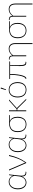

<svg xmlns="http://www.w3.org/2000/svg" viewBox="2252 -3022 948 5493"><g transform="rotate(-90 2726.5 -276.0)"><path d="M442.5 -345Q435 -371 421.2 -395.2Q407.5 -419.5 386.8 -438.5Q366 -457.5 338.2 -469Q310.5 -480.5 275 -480.5Q235 -480.5 200.2 -464.8Q165.5 -449 139.5 -418.8Q113.5 -388.5 98.8 -343.8Q84 -299 84 -241Q84 -185.5 97.5 -143.2Q111 -101 134 -72.5Q157 -44 187.2 -29.5Q217.5 -15 251.5 -15Q283 -15 312.8 -27.8Q342.5 -40.5 366.5 -65.2Q390.5 -90 406.5 -126.5Q422.5 -163 427 -211ZM560.5 -17.5V-7Q560.5 -3 553.5 0Q546.5 3 531.5 3Q510 3 490.5 -3.5Q471 -10 456.2 -24.2Q441.5 -38.5 432.8 -61.2Q424 -84 424 -116Q424 -118.5 424 -121.2Q424 -124 424.5 -126.5Q399 -62 352.5 -28Q306 6 248.5 6Q209 6 174 -10.5Q139 -27 113 -58.5Q87 -90 72 -136Q57 -182 57 -241Q57 -303 74 -351.5Q91 -400 120 -433.2Q149 -466.5 188 -483.8Q227 -501 271.5 -501Q306.5 -501 335.2 -490.8Q364 -480.5 386 -463.2Q408 -446 423.5 -423.8Q439 -401.5 447.5 -378L460 -483Q462 -493 470 -493H482.5L452.5 -212.5Q450 -187 448.2 -163.2Q446.5 -139.5 446.5 -123.5Q446.5 -94.5 453.8 -74.2Q461 -54 474 -41.5Q487 -29 504.8 -23.2Q522.5 -17.5 544 -17.5Z M1037.5 -493Q1018.5 -411.5 997.2 -345Q976 -278.5 950.2 -220.2Q924.5 -162 893 -108.5Q861.5 -55 822.5 0H807L595 -493H614Q619.5 -493 622.5 -490Q625.5 -487 626.5 -484L809.5 -57.5Q812.5 -50 814.5 -42.8Q816.5 -35.5 818 -28.5Q884.5 -120 930.5 -232Q976.5 -344 1006.5 -480Q1008 -487.5 1011.5 -490.2Q1015 -493 1019 -493Z M1505.5 -345Q1498 -371 1484.2 -395.2Q1470.5 -419.5 1449.8 -438.5Q1429 -457.5 1401.2 -469Q1373.5 -480.5 1338 -480.5Q1298 -480.5 1263.2 -464.8Q1228.5 -449 1202.5 -418.8Q1176.5 -388.5 1161.8 -343.8Q1147 -299 1147 -241Q1147 -185.5 1160.5 -143.2Q1174 -101 1197 -72.5Q1220 -44 1250.2 -29.5Q1280.5 -15 1314.5 -15Q1346 -15 1375.8 -27.8Q1405.5 -40.5 1429.5 -65.2Q1453.5 -90 1469.5 -126.5Q1485.5 -163 1490 -211ZM1623.5 -17.5V-7Q1623.5 -3 1616.5 0Q1609.5 3 1594.5 3Q1573 3 1553.5 -3.5Q1534 -10 1519.2 -24.2Q1504.5 -38.5 1495.8 -61.2Q1487 -84 1487 -116Q1487 -118.5 1487 -121.2Q1487 -124 1487.5 -126.5Q1462 -62 1415.5 -28Q1369 6 1311.5 6Q1272 6 1237 -10.5Q1202 -27 1176 -58.5Q1150 -90 1135 -136Q1120 -182 1120 -241Q1120 -303 1137 -351.5Q1154 -400 1183 -433.2Q1212 -466.5 1251 -483.8Q1290 -501 1334.5 -501Q1369.5 -501 1398.2 -490.8Q1427 -480.5 1449 -463.2Q1471 -446 1486.5 -423.8Q1502 -401.5 1510.5 -378L1523 -483Q1525 -493 1533 -493H1545.5L1515.5 -212.5Q1513 -187 1511.2 -163.2Q1509.5 -139.5 1509.5 -123.5Q1509.5 -94.5 1516.8 -74.2Q1524 -54 1537 -41.5Q1550 -29 1567.8 -23.2Q1585.5 -17.5 1607 -17.5Z M1941.5 -467.5Q1880.5 -467.5 1838.2 -451.2Q1796 -435 1769.8 -405.8Q1743.5 -376.5 1731.5 -335.2Q1719.5 -294 1719.5 -244Q1719.5 -189 1732.8 -146.2Q1746 -103.5 1771 -74.2Q1796 -45 1832 -30Q1868 -15 1913.5 -15Q1960.5 -15 1996.2 -31.2Q2032 -47.5 2056 -77.5Q2080 -107.5 2092 -150.8Q2104 -194 2104 -248Q2104 -295.5 2094.5 -334Q2085 -372.5 2066.5 -400.5Q2048 -428.5 2020.5 -445.5Q1993 -462.5 1957 -467.5ZM2181 -488.5V-479Q2181 -475 2178 -471.2Q2175 -467.5 2168 -467.5H2010Q2070 -444.5 2100.5 -387.8Q2131 -331 2131 -247Q2131 -190.5 2116.8 -144Q2102.5 -97.5 2075 -64Q2047.5 -30.5 2007 -12.2Q1966.5 6 1914 6Q1864 6 1823.2 -10.8Q1782.5 -27.5 1753.5 -59.5Q1724.5 -91.5 1708.8 -138Q1693 -184.5 1693 -244.5Q1693 -299.5 1707.2 -344.5Q1721.5 -389.5 1751.8 -421.5Q1782 -453.5 1829 -471Q1876 -488.5 1941 -488.5Z M2315.5 -493V-274.5H2338.5Q2344 -274.5 2350 -276Q2356 -277.5 2363.5 -284.5L2583 -483Q2587.5 -488 2592.2 -490.5Q2597 -493 2604.5 -493H2626.5L2390 -279.5Q2386 -275.5 2382.2 -272.8Q2378.5 -270 2374.5 -267.5Q2381.5 -265 2387 -260.8Q2392.5 -256.5 2397.5 -251.5L2645.5 0H2623Q2618 0 2613.8 -1.5Q2609.5 -3 2605.5 -8L2374 -241.5Q2365.5 -250 2358.5 -253Q2351.5 -256 2336.5 -256H2315.5V0H2289V-493Z M2903.5 -501Q2956 -501 2996.8 -482.8Q3037.5 -464.5 3065.5 -431.2Q3093.5 -398 3108 -351Q3122.5 -304 3122.5 -246.5Q3122.5 -189 3108 -142.2Q3093.5 -95.5 3065.5 -62.5Q3037.5 -29.5 2996.8 -11.8Q2956 6 2903.5 6Q2851 6 2810.2 -11.8Q2769.5 -29.5 2741.5 -62.5Q2713.5 -95.5 2699 -142.2Q2684.5 -189 2684.5 -246.5Q2684.5 -304 2699 -351Q2713.5 -398 2741.5 -431.2Q2769.5 -464.5 2810.2 -482.8Q2851 -501 2903.5 -501ZM2903.5 -15Q2951.5 -15 2987.5 -31.5Q3023.5 -48 3047.8 -78.5Q3072 -109 3084 -151.5Q3096 -194 3096 -246.5Q3096 -299 3084 -342Q3072 -385 3047.8 -415.8Q3023.5 -446.5 2987.5 -463.2Q2951.5 -480 2903.5 -480Q2855.5 -480 2819.5 -463.2Q2783.5 -446.5 2759.2 -415.8Q2735 -385 2723 -342Q2711 -299 2711 -246.5Q2711 -194 2723 -151.5Q2735 -109 2759.2 -78.5Q2783.5 -48 2819.5 -31.5Q2855.5 -15 2903.5 -15ZM2895 -578.5 2938.5 -729.5H2956Q2962 -729.5 2964.8 -724.5Q2967.5 -719.5 2965 -712.5L2914 -578.5Z M3715.5 -471.5Q3715.5 -462 3704 -462H3611.5Q3611.5 -424 3610.8 -391.5Q3610 -359 3609.2 -330Q3608.5 -301 3608 -274.5Q3607.5 -248 3607.5 -222Q3607.5 -156.5 3612.5 -116.5Q3617.5 -76.5 3627.8 -54.8Q3638 -33 3654.2 -25.8Q3670.5 -18.5 3693 -18.5H3705.5V-8Q3705.5 -3.5 3699.2 -0.8Q3693 2 3677.5 2Q3654.5 2 3636.8 -5.2Q3619 -12.5 3607 -32.2Q3595 -52 3588.8 -86.5Q3582.5 -121 3582.5 -175Q3582.5 -197 3583.5 -227.5Q3584.5 -258 3585.8 -295Q3587 -332 3588.2 -374.2Q3589.5 -416.5 3590 -462H3355.5Q3354.5 -334 3342 -245.5Q3329.5 -157 3311.5 -101.8Q3293.5 -46.5 3272.5 -21.8Q3251.5 3 3233 3Q3227.5 3 3223 1.2Q3218.5 -0.5 3218.5 -3.5V-22H3228Q3236 -22 3246.8 -32.5Q3257.5 -43 3269 -65.2Q3280.5 -87.5 3291.2 -122.2Q3302 -157 3311 -206Q3320 -255 3325.5 -318.5Q3331 -382 3332 -462H3211.5V-472Q3211.5 -476 3214.5 -480Q3217.5 -484 3224.5 -484H3715.5Z M3765 -487.5Q3765 -491.5 3769.5 -494.2Q3774 -497 3785 -497Q3829.5 -497 3856.5 -473.2Q3883.5 -449.5 3886 -396.5Q3921 -444.5 3969.5 -472.8Q4018 -501 4075 -501Q4116 -501 4146.8 -488.2Q4177.5 -475.5 4197.8 -451.8Q4218 -428 4228.2 -393.5Q4238.5 -359 4238.5 -315.5V178.5H4212V-315.5Q4212 -354 4203.5 -384.5Q4195 -415 4177.2 -436.2Q4159.5 -457.5 4132.8 -468.8Q4106 -480 4070 -480Q4016.5 -480 3970.8 -451.8Q3925 -423.5 3889 -373.5V0H3863V-383.5Q3863 -432.5 3843 -454.5Q3823 -476.5 3780 -476.5H3765Z M4627.5 -467.5Q4566.5 -467.5 4524.2 -451.2Q4482 -435 4455.8 -405.8Q4429.5 -376.5 4417.5 -335.2Q4405.5 -294 4405.5 -244Q4405.5 -189 4418.8 -146.2Q4432 -103.5 4457 -74.2Q4482 -45 4518 -30Q4554 -15 4599.5 -15Q4646.5 -15 4682.2 -31.2Q4718 -47.5 4742 -77.5Q4766 -107.5 4778 -150.8Q4790 -194 4790 -248Q4790 -295.5 4780.5 -334Q4771 -372.5 4752.5 -400.5Q4734 -428.5 4706.5 -445.5Q4679 -462.5 4643 -467.5ZM4867 -488.5V-479Q4867 -475 4864 -471.2Q4861 -467.5 4854 -467.5H4696Q4756 -444.5 4786.5 -387.8Q4817 -331 4817 -247Q4817 -190.5 4802.8 -144Q4788.5 -97.5 4761 -64Q4733.5 -30.5 4693 -12.2Q4652.5 6 4600 6Q4550 6 4509.2 -10.8Q4468.5 -27.5 4439.5 -59.5Q4410.5 -91.5 4394.8 -138Q4379 -184.5 4379 -244.5Q4379 -299.5 4393.2 -344.5Q4407.5 -389.5 4437.8 -421.5Q4468 -453.5 4515 -471Q4562 -488.5 4627 -488.5Z M4897 -487.5Q4897 -491.5 4901.5 -494.2Q4906 -497 4917 -497Q4961.5 -497 4988.5 -473.2Q5015.5 -449.5 5018 -396.5Q5053 -444.5 5101.5 -472.8Q5150 -501 5207 -501Q5248 -501 5278.8 -488.2Q5309.5 -475.5 5329.8 -451.8Q5350 -428 5360.2 -393.5Q5370.5 -359 5370.5 -315.5V178.5H5344V-315.5Q5344 -354 5335.5 -384.5Q5327 -415 5309.2 -436.2Q5291.5 -457.5 5264.8 -468.8Q5238 -480 5202 -480Q5148.5 -480 5102.8 -451.8Q5057 -423.5 5021 -373.5V0H4995V-383.5Q4995 -432.5 4975 -454.5Q4955 -476.5 4912 -476.5H4897Z"/></g></svg>

Font: Lato ExtraLight
Style: Regular
Weight: 275
Designer: Lukasz Dziedzic with Adam Twardoch and Botio Nikoltchev
Foundry: tyPoland Lukasz Dziedzic
Version: Version 2.015; 2015-08-06; http://www.latofonts.com/